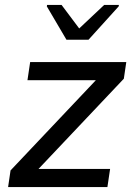

<svg xmlns="http://www.w3.org/2000/svg" viewBox="-20 -763 549 783"><path d="M13 0ZM13 0 23 -68 371 -436H92L103 -510H495L485 -442L137 -74H429L418 0ZM251 -601 171 -737 172 -743H231L303 -647L405 -743H465L464 -737L341 -601Z"/></svg>

Font: Azeri Sans
Style: Italic
Weight: 400
Designer: Hector Gatti & Omnibus-Type (original fonts) / Cristiano Sobral (main changes and remastering)
Foundry: Omnibus-Type
Version: Version 0.07;August 21, 2020;FontCreator 13.0.0.2681 64-bit;